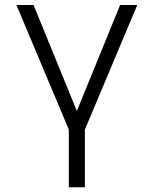

<svg xmlns="http://www.w3.org/2000/svg" viewBox="-20 -538 626 782"><path d="M260.3 224.6H325.7V-10.3L539.1 -517.6H469.2L293 -85.9L116.7 -517.6H46.9L260.3 -10.3Z"/></svg>

Font: Cascadia Mono Light
Style: Regular
Weight: 300
Monospace: yes
Designer: Aaron Bell
Foundry: Saja Typeworks
Version: Version 2404.023